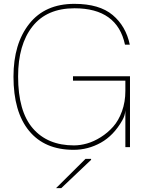

<svg xmlns="http://www.w3.org/2000/svg" viewBox="-20 -764 753 997"><path d="M74 -367Q74 -186 150.5 -97.5Q227 -9 364 -9Q397 -9 432 -19Q467 -29 503 -51.5Q539 -74 567.5 -106Q596 -138 613.5 -186.5Q631 -235 631 -292V-345H359V-368H655V0H631V-191Q629 -163 615 -139Q570 -60 503.5 -23Q437 14 362 14Q212 14 131 -84.5Q50 -183 50 -366Q50 -537 132 -640.5Q214 -744 366 -744Q496 -744 565 -686Q634 -628 654 -532H629Q589 -721 367 -721Q223 -721 148.5 -626.5Q74 -532 74 -367ZM271 213 424 61H453V66L298 213Z"/></svg>

Font: Nacelle Thin
Style: Regular
Weight: 100
Designer: Sora Sagano
Foundry: Sora Sagano
Version: Version 1.000;FEAKit 1.0